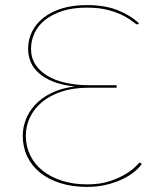

<svg xmlns="http://www.w3.org/2000/svg" viewBox="-20 -727 631 755"><path d="M524 -633Q522 -631 519.5 -631Q515.5 -631 503.2 -641.2Q491 -651.5 467.8 -664Q444.5 -676.5 408.2 -686.8Q372 -697 320.5 -697Q267 -697 226.2 -684Q185.5 -671 157.8 -649Q130 -627 116 -597.5Q102 -568 102 -535Q102 -498.5 120.2 -471.8Q138.5 -445 169.2 -427.2Q200 -409.5 241 -400.8Q282 -392 327 -392H438.5V-382H327Q267.5 -382 221.8 -366.8Q176 -351.5 145 -325.5Q114 -299.5 97.8 -265.5Q81.5 -231.5 81.5 -193.5Q81.5 -151.5 98.8 -116.2Q116 -81 147.8 -55.8Q179.5 -30.5 224 -16.2Q268.5 -2 322.5 -2Q374.5 -2 412.8 -15Q451 -28 476 -43.8Q501 -59.5 513.2 -72.2Q525.5 -85 525.5 -85Q528 -87.5 529.5 -87.5Q531.5 -87.5 533 -86L537.5 -82Q527 -66.5 507 -50.5Q487 -34.5 459.2 -21.5Q431.5 -8.5 396.8 -0.2Q362 8 322.5 8Q264 8 217 -7Q170 -22 137.2 -48.5Q104.5 -75 87 -112Q69.5 -149 69.5 -193.5Q69.5 -225.5 81.8 -257.2Q94 -289 119 -315.8Q144 -342.5 182.8 -361.5Q221.5 -380.5 274.5 -387Q225 -392 190 -405.8Q155 -419.5 132.8 -439.5Q110.5 -459.5 100.5 -484Q90.5 -508.5 90.5 -535Q90.5 -571.5 106.2 -603Q122 -634.5 151.8 -657.8Q181.5 -681 224.2 -694Q267 -707 320.5 -707Q392 -707 442 -687.2Q492 -667.5 526.5 -635.5Z"/></svg>

Font: Lato Hairline
Style: Regular
Weight: 100
Designer: Lukasz Dziedzic
Foundry: tyPoland Lukasz Dziedzic
Version: Version 2.007; 2014-02-27